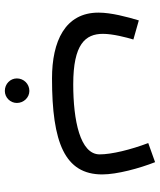

<svg xmlns="http://www.w3.org/2000/svg" viewBox="48 -504 677 814"><g transform="rotate(90 387.0 -97.5)"><path d="M313 21C585 21 720 -33 720 -192C720 -255 694 -350 668 -416L587 -387C615 -313 635 -232 635 -181C635 -98 491 -69 338 -69C168 -69 124 -120 124 -195C124 -237 139 -294 148 -324L67 -347C52 -297 34 -230 34 -176C34 -34 156 21 313 21ZM366 221C394 221 417 198 417 170C417 141 394 117 366 117C336 117 313 141 313 170C313 198 336 221 366 221Z"/></g></svg>

Font: Noto Sans Arabic ExtCond Med
Style: Regular
Weight: 500
Width: 2
Designer: Monotype Design Team, Nadine Chahine, Nizar Qandah and Khaled Hosny
Foundry: Monotype Imaging Inc.
Version: Version 2.012